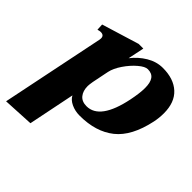

<svg xmlns="http://www.w3.org/2000/svg" viewBox="-185 -632 1015 1015"><g transform="rotate(45 322.0 -124.5)"><path d="M125 -349Q126 -353 126 -359Q126 -382 101 -382Q93 -382 80 -378L78 -415L287 -479H322L303 -388Q334 -428 377 -454Q420 -480 468 -480Q549 -480 595 -437.5Q641 -395 641 -314Q641 -280 634 -246Q605 -109 530 -49.5Q455 10 335 10Q300 10 271.5 -3.5Q243 -17 232 -39L179 222L6 231ZM464 -241Q476 -300 476 -338Q476 -379 461.5 -399Q447 -419 416 -419Q396 -419 365.5 -393Q335 -367 309.5 -329.5Q284 -292 277 -259L258 -165Q254 -141 254 -131Q254 -95 272 -73Q290 -51 325 -51Q425 -51 464 -241Z"/></g></svg>

Font: Taviraj
Style: Bold Italic
Weight: 700
Italic angle: -12°
Designer: Katatrad Team
Foundry: CadsonDemak
Version: Version 1.001